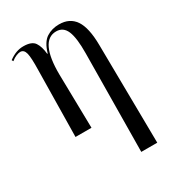

<svg xmlns="http://www.w3.org/2000/svg" viewBox="-188 -649 891 989"><g transform="rotate(-30 257.5 -154.5)"><path d="M358 236 364 -347Q365 -438 347.5 -479.5Q330 -521 288 -521Q239 -521 215 -470Q191 -419 192 -321L198 0H103L109 -393Q111 -467 104 -494.5Q97 -522 75 -522Q66 -522 51.5 -516.5Q37 -511 21 -498L16 -507Q39 -524 60 -531.5Q81 -539 103 -539Q153 -539 170 -513.5Q187 -488 191 -444H194Q211 -503 243.5 -524Q276 -545 319 -545Q382 -545 413.5 -498.5Q445 -452 446 -349L453 236Z"/></g></svg>

Font: Noto Serif Display ExtraCondensed
Style: Regular
Weight: 400
Width: 2
Designer: Monotype Design Team
Foundry: Monotype Imaging Inc.
Version: Version 2.009